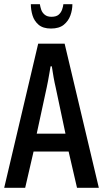

<svg xmlns="http://www.w3.org/2000/svg" viewBox="-20 -895 491 915"><path d="M0 0 162 -687H288L451 0H347L307 -173H140L100 0ZM155 -258H292L245 -480Q243 -488 240.5 -500Q238 -512 235.5 -526Q233 -540 231 -553.5Q229 -567 227 -579H221Q219 -565 215.5 -546.5Q212 -528 209 -510Q206 -492 203 -480ZM223 -759Q185 -759 164 -777Q143 -795 135 -821.5Q127 -848 127 -875H170Q172 -862 176.5 -848.5Q181 -835 193 -825Q205 -815 225 -815Q248 -815 259.5 -825Q271 -835 276 -849.5Q281 -864 282 -875H325Q325 -848 315.5 -821.5Q306 -795 284 -777Q262 -759 223 -759Z"/></svg>

Font: Archivo ExtraCondensed Medium
Style: Regular
Weight: 500
Width: 2
Designer: Hector Gatti
Foundry: Omnibus-Type
Version: Version 2.001